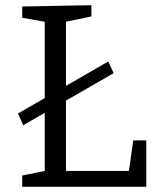

<svg xmlns="http://www.w3.org/2000/svg" viewBox="-20 -718 609 738"><path d="M49 -281.7 396.3 -481.7 416.7 -436.7 69.3 -236.7ZM492.3 -178.3H542.3V0H65.3V-43.3L163.7 -63.3L152 -45.7V-650L163.7 -632.3L65.3 -649.7V-693L331.3 -698V-654.7L222.7 -632.3L233.7 -650V-46.3L219 -61H487.3L473.3 -46Z"/></svg>

Font: Bitter Thin
Style: Regular
Weight: 100
Designer: Sol Matas, and Bitter project Authors
Foundry: Sol Matas
Version: Version 2.002